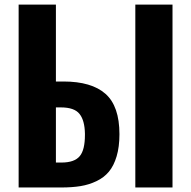

<svg xmlns="http://www.w3.org/2000/svg" viewBox="-20 -830 847 850"><path d="M579.1 0V-809.6H743.7V0ZM227.5 -110.4H252Q309.6 -110.4 333 -138.7Q356 -166 356 -232.9Q356 -235.8 356 -238.3Q355 -296.9 332 -325.7Q309.1 -354.5 249.5 -354.5H227.5ZM62.5 0V-809.6H227.5V-469.2H260.7Q385.3 -469.2 447 -414.6Q508.8 -359.9 508.8 -235.8Q508.8 -179.7 496.3 -137.9Q483.9 -96.2 462.2 -70.1Q440.4 -43.9 407.2 -28.1Q374 -12.2 336.7 -6.1Q299.3 0 251 0Z"/></svg>

Font: Oswald
Style: DemiBold
Weight: 600
Designer: Vernon Adams
Foundry: Vernon Adams
Version: 3.0; ttfautohint (v0.95) -l 8 -r 50 -G 200 -x 0 -w "G" -W -c